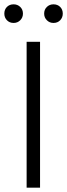

<svg xmlns="http://www.w3.org/2000/svg" viewBox="-38 -867 310 887"><path d="M147 0H85V-674H147ZM252 -804Q252 -786 240 -773.5Q228 -761 209 -761Q191 -761 178.5 -773.5Q166 -786 166 -804Q166 -823 178.5 -835Q191 -847 209 -847Q228 -847 240 -835Q252 -823 252 -804ZM68 -804Q68 -786 55.5 -773.5Q43 -761 25 -761Q6 -761 -6 -773.5Q-18 -786 -18 -804Q-18 -823 -6 -835Q6 -847 25 -847Q43 -847 55.5 -835Q68 -823 68 -804Z"/></svg>

Font: Hind Siliguri Light
Style: Regular
Weight: 300
Designer: Jyotish Sonowal
Foundry: Indian Type Foundry
Version: Version 1.001;PS 1.0;hotconv 1.0.86;makeotf.lib2.5.63406; tt